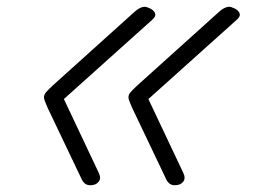

<svg xmlns="http://www.w3.org/2000/svg" viewBox="-20 -534 765 568"><path d="M247 14Q238 14 232 9.5Q226 5 222 -3L120 -217Q115 -229 112.5 -235.5Q110 -242 110 -246Q110 -254 116.5 -261.5Q123 -269 137 -282L378 -499Q389 -509 399.5 -512.5Q410 -516 419 -511Q428 -508 433.5 -502.5Q439 -497 439.5 -491Q440 -485 432 -477L169 -241L272 -23Q280 -7 272 3.5Q264 14 247 14ZM497 14Q488 14 482 9.5Q476 5 472 -3L370 -217Q365 -229 362.5 -235.5Q360 -242 360 -246Q360 -254 366.5 -261.5Q373 -269 387 -282L628 -499Q639 -509 649.5 -512.5Q660 -516 669 -511Q678 -508 683.5 -502.5Q689 -497 689.5 -491Q690 -485 682 -477L419 -241L522 -23Q530 -7 522 3.5Q514 14 497 14Z"/></svg>

Font: Playwrite RO ExtraLight
Style: Regular
Weight: 250
Version: Version 1.002